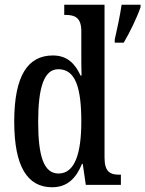

<svg xmlns="http://www.w3.org/2000/svg" viewBox="-20 -780 613 810"><path d="M200 10C264 10 301 -28 326 -89H329L342 0H490V-43H483C445 -43 421 -55 421 -115V-760H251V-717H257C293 -717 323 -708 323 -649V-567C323 -530 323 -492 324 -461H320C297 -511 264 -546 203 -546C97 -546 40 -460 40 -267C40 -75 97 10 200 10ZM464 -613V-600H502C527 -642 559 -708 573 -750V-760H493C486 -712 474 -657 464 -613ZM227 -48C165 -48 141 -120 141 -266C141 -409 165 -488 226 -488C299 -488 323 -409 323 -267C323 -133 296 -48 227 -48Z"/></svg>

Font: Noto Serif Khmer ExtraCondensed Medium
Style: Regular
Weight: 500
Width: 2
Designer: Danh Hong and the Monotype Design Team
Foundry: Monotype Imaging Inc.
Version: Version 2.004